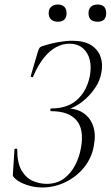

<svg xmlns="http://www.w3.org/2000/svg" viewBox="-20 -816 490 848"><path d="M185 -4Q231 -4 262 -27Q293 -50 312 -86.5Q331 -123 338 -165Q352 -245 317.5 -285Q283 -325 206 -325Q202 -325 202 -331Q202 -337 206 -337Q280 -337 322.5 -377Q365 -417 377 -482Q388 -545 362.5 -584Q337 -623 287 -623Q257 -623 228.5 -608Q200 -593 174 -561Q148 -529 126 -477Q125 -474 120 -475.5Q115 -477 116 -481L147 -587Q152 -601 154.5 -604.5Q157 -608 164 -611Q203 -624 237.5 -630Q272 -636 299 -636Q352 -636 382.5 -616.5Q413 -597 424 -565.5Q435 -534 428 -496Q422 -462 403.5 -433Q385 -404 360 -381Q335 -358 308.5 -344.5Q282 -331 261 -329L275 -337Q318 -337 348 -317Q378 -297 391 -260.5Q404 -224 395 -175Q386 -120 352.5 -78Q319 -36 270 -12Q221 12 166 12Q131 12 97.5 0.5Q64 -11 47 -27Q40 -34 38 -37Q36 -40 37 -50L44 -156Q44 -159 50 -159.5Q56 -160 56 -156Q56 -95 76 -62Q96 -29 126 -16.5Q156 -4 185 -4ZM235 -720Q217 -720 206 -730Q195 -740 195 -758Q195 -776 206 -786Q217 -796 235 -796Q254 -796 264 -786Q274 -776 274 -758Q274 -720 235 -720ZM411 -720Q371 -720 371 -758Q371 -776 381.5 -786Q392 -796 411 -796Q449 -796 449 -758Q449 -720 411 -720Z"/></svg>

Font: Cormorant Light
Style: Italic
Weight: 300
Italic angle: -10°
Designer: Christian Thalmann (Catharsis Fonts)
Foundry: Catharsis Fonts
Version: Version 4.000